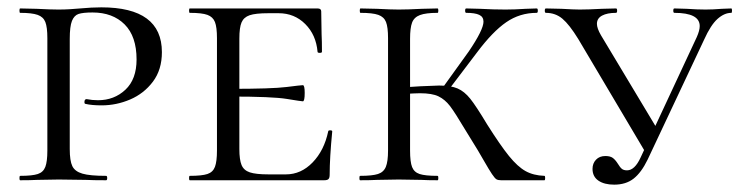

<svg xmlns="http://www.w3.org/2000/svg" viewBox="-20 -491 2014 523"><path d="M269 -12Q272 -12 272 -6Q272 0 269 0Q233 0 214 -1L140 -2L81 -1Q64 0 35 0Q33 0 33 -6Q33 -12 35 -12Q68 -12 83 -17Q98 -22 103.5 -36.5Q109 -51 109 -81V-387Q109 -417 103.5 -431Q98 -445 82.5 -450.5Q67 -456 35 -456Q33 -456 33 -462Q33 -468 35 -468L80 -467Q118 -465 139 -465Q156 -465 171.5 -466Q187 -467 198 -468Q230 -471 256 -471Q421 -471 421 -349Q421 -301 396.5 -268.5Q372 -236 334.5 -220Q297 -204 257 -204Q230 -204 213 -208Q210 -208 210 -213Q210 -221 216 -221Q231 -218 247 -218Q291 -218 321.5 -246.5Q352 -275 352 -329Q352 -392 319.5 -424.5Q287 -457 232 -457Q206 -457 194 -453Q182 -449 176 -434Q170 -419 170 -385V-85Q170 -53 177 -38.5Q184 -24 204.5 -18Q225 -12 269 -12Z M497 -12Q530 -12 545 -17Q560 -22 565.5 -36.5Q571 -51 571 -81V-387Q571 -417 565.5 -431Q560 -445 545 -450.5Q530 -456 497 -456Q495 -456 495 -462Q495 -468 497 -468H845Q855 -468 855 -460L856 -398Q857 -379 857 -350Q857 -347 851 -347Q845 -347 845 -350Q841 -396 811.5 -425.5Q782 -455 739 -455H711Q676 -455 660 -449.5Q644 -444 638 -430Q632 -416 632 -386V-85Q632 -56 638 -41.5Q644 -27 660.5 -21.5Q677 -16 711 -16H759Q800 -16 831.5 -48.5Q863 -81 874 -133Q874 -136 879.5 -136Q885 -136 885 -133Q878 -61 878 -15Q878 -7 875 -3.5Q872 0 863 0H497Q495 0 495 -6Q495 -12 497 -12ZM607 -228V-249Q721 -249 760.5 -254Q800 -259 805 -259Q810 -259 810 -238Q810 -215 805 -215Q801 -215 761.5 -221.5Q722 -228 607 -228Z M1300 -50Q1288 -72 1250 -133Q1219 -185 1205.5 -202.5Q1192 -220 1174.5 -228.5Q1157 -237 1124 -237Q1113 -237 1079 -235L1078 -253L1125 -256Q1167 -258 1176 -258Q1208 -258 1226.5 -250Q1245 -242 1261 -222Q1277 -202 1307 -152Q1343 -95 1366.5 -66Q1390 -37 1411.5 -25Q1433 -13 1463 -12Q1465 -12 1465 -6Q1465 0 1463 0H1345Q1337 0 1332.5 -2.5Q1328 -5 1320 -17Q1312 -29 1300 -50ZM961 -12Q994 -12 1009.5 -17Q1025 -22 1031 -36.5Q1037 -51 1037 -81V-387Q1037 -417 1031.5 -431Q1026 -445 1010.5 -450.5Q995 -456 962 -456Q960 -456 960 -462Q960 -468 962 -468L1007 -467Q1045 -465 1066 -465Q1091 -465 1129 -467L1172 -468Q1174 -468 1174 -462Q1174 -456 1172 -456Q1140 -456 1124 -450Q1108 -444 1102.5 -429.5Q1097 -415 1097 -385V-81Q1097 -50 1102.5 -36Q1108 -22 1123 -17Q1138 -12 1172 -12Q1174 -12 1174 -6Q1174 0 1172 0Q1144 0 1128 -1L1066 -2L1007 -1Q990 0 961 0Q959 0 959 -6Q959 -12 961 -12ZM1180 -244 1257 -351Q1297 -410 1297 -432Q1297 -445 1285.5 -450.5Q1274 -456 1250 -456Q1247 -456 1247 -462Q1247 -468 1250 -468L1288 -467Q1324 -465 1357 -465Q1382 -465 1412 -467L1442 -468Q1445 -468 1445 -462Q1445 -456 1442 -456Q1396 -456 1359 -430.5Q1322 -405 1280 -349L1195 -237Z M1467 -456Q1464 -456 1464 -462Q1464 -468 1467 -468L1510 -467Q1544 -465 1559 -465Q1583 -465 1619 -467L1658 -468Q1661 -468 1661 -462Q1661 -456 1658 -456Q1634 -456 1620 -448.5Q1606 -441 1606 -426Q1606 -414 1617 -395L1773 -135L1740 -73L1555 -385Q1531 -424 1512 -440Q1493 -456 1467 -456ZM1886 -420Q1886 -456 1817 -456Q1814 -456 1814 -462Q1814 -468 1817 -468L1851 -467Q1879 -465 1902 -465Q1922 -465 1946 -467L1972 -468Q1974 -468 1974 -462Q1974 -456 1972 -456Q1953 -456 1934.5 -439.5Q1916 -423 1898 -383L1744 -56Q1727 -21 1706 -4.5Q1685 12 1653 12Q1626 12 1610 1Q1594 -10 1594 -31Q1594 -46 1603.5 -56Q1613 -66 1629 -66Q1642 -66 1649 -61Q1656 -56 1663 -45Q1669 -35 1674 -31Q1679 -27 1688 -27Q1709 -27 1725 -62L1878 -390Q1886 -408 1886 -420Z"/></svg>

Font: Cormorant Unicase
Style: Regular
Weight: 400
Designer: Christian Thalmann (Catharsis Fonts)
Foundry: Catharsis Fonts
Version: Version 4.000